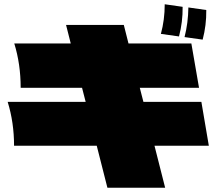

<svg xmlns="http://www.w3.org/2000/svg" viewBox="-20 -878 1040 901"><path d="M837 -846Q838 -775 820 -707L735 -719Q753 -785 753 -858ZM948 -831Q949 -760 931 -692L846 -704Q863 -770 864 -843ZM960 -194H705L755 3H484L434 -194H46Q46 -303 16 -400H382L365 -466H77Q77 -577 47 -674H312L290 -761H561L583 -674H878L914 -466H636L653 -400H925Z"/></svg>

Font: Mantou Sans
Style: Regular
Weight: 400
Designer: Mant0u / artakana
Foundry: Mant0u / artakana
Version: Version 1.001;October 22, 2023;FontCreator 14.0.0.2901 64-bi